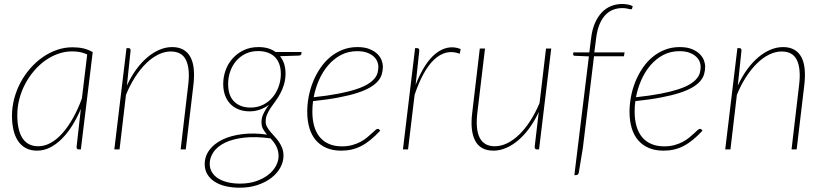

<svg xmlns="http://www.w3.org/2000/svg" viewBox="-20 -730 4026 938"><path d="M406 -464Q389 -472 370.8 -475.5Q352.5 -479 332 -479Q297 -479 263.5 -467Q230 -455 200.2 -433.8Q170.5 -412.5 145.8 -383.2Q121 -354 102.8 -319.5Q84.5 -285 74.5 -246.2Q64.5 -207.5 64.5 -167.5Q64.5 -132 70.5 -104Q76.5 -76 89 -56.2Q101.5 -36.5 120.8 -26Q140 -15.5 167 -15.5Q198 -15.5 227.8 -32Q257.5 -48.5 284.8 -79Q312 -109.5 336.2 -152.5Q360.5 -195.5 380 -248.5ZM375 -198Q356 -153 332.2 -115.5Q308.5 -78 281.2 -51Q254 -24 223.8 -9Q193.5 6 161 6Q129 6 106 -6.5Q83 -19 68 -41.5Q53 -64 45.8 -95.2Q38.5 -126.5 38.5 -164.5Q38.5 -207 49.5 -248.2Q60.5 -289.5 80.2 -326.8Q100 -364 127.5 -395.5Q155 -427 187.8 -450Q220.5 -473 257.5 -486Q294.5 -499 334 -499Q362.5 -499 386.2 -493.8Q410 -488.5 433 -475.5L375 0H364Q358 0 356 -3.8Q354 -7.5 354 -11.5Z M600 -312Q620 -355.5 645.5 -390.5Q671 -425.5 699.8 -449.8Q728.5 -474 759.2 -487Q790 -500 821 -500Q853 -500 875.2 -487.5Q897.5 -475 910.2 -451.5Q923 -428 926.5 -393.8Q930 -359.5 925 -315.5L887.5 0H862.5L899.5 -315.5Q909 -393 889 -435.8Q869 -478.5 814 -478.5Q784.5 -478.5 754 -463.8Q723.5 -449 695 -421.5Q666.5 -394 641 -354.8Q615.5 -315.5 595.5 -267L564 0H538.5L598 -495H608Q613.5 -495 615.8 -491.5Q618 -488 618 -483.5Z M1204 -204.5Q1239 -204.5 1266.5 -218.8Q1294 -233 1313 -256.2Q1332 -279.5 1342 -309Q1352 -338.5 1352 -368.5Q1352 -397 1344 -418Q1336 -439 1321.5 -452.8Q1307 -466.5 1286.5 -473.5Q1266 -480.5 1241 -480.5Q1206 -480.5 1178.8 -467Q1151.5 -453.5 1132.8 -431Q1114 -408.5 1104.2 -379.5Q1094.5 -350.5 1094.5 -320Q1094.5 -262.5 1124.2 -233.5Q1154 -204.5 1204 -204.5ZM1341 33.5Q1341 18.5 1337.8 6Q1334.5 -6.5 1329 -17Q1323.5 -27.5 1316.5 -36.5Q1309.5 -45.5 1302 -54Q1227.5 -64 1172 -57.5Q1116.5 -51 1079.2 -32.8Q1042 -14.5 1023.5 12.2Q1005 39 1004.5 69.5Q1004.5 93 1015.5 111.2Q1026.5 129.5 1046 141.8Q1065.5 154 1092.8 160.5Q1120 167 1153 167Q1195.5 167 1230 155.5Q1264.5 144 1289 125.2Q1313.5 106.5 1327 82.5Q1340.5 58.5 1341 33.5ZM1453 -476 1452.5 -467Q1452 -464.5 1449.8 -462Q1447.5 -459.5 1441.5 -458.5L1348 -455.5Q1375 -422.5 1375 -369.5Q1374.5 -340 1367.2 -316.5Q1360 -293 1349.2 -273Q1338.5 -253 1326 -236.2Q1313.5 -219.5 1302.8 -203.5Q1292 -187.5 1285 -171.5Q1278 -155.5 1278 -137.5Q1277.5 -123.5 1284 -111.2Q1290.5 -99 1300.2 -87.2Q1310 -75.5 1321.5 -63.2Q1333 -51 1342.8 -36.8Q1352.5 -22.5 1358.8 -5.8Q1365 11 1365 32Q1364.5 62 1349 89.8Q1333.5 117.5 1305.2 139.2Q1277 161 1237.8 174Q1198.5 187 1151 187Q1113.5 187 1082 179.5Q1050.5 172 1028 157.2Q1005.5 142.5 992.8 121Q980 99.5 980 71.5Q980.5 32.5 1003.8 1.8Q1027 -29 1068 -48.5Q1109 -68 1164.5 -74.8Q1220 -81.5 1284.5 -72.5Q1273 -85.5 1265.2 -99.5Q1257.5 -113.5 1257.5 -132.5Q1257.5 -141.5 1259 -150.5Q1260.5 -159.5 1264.8 -169.5Q1269 -179.5 1276 -191.5Q1283 -203.5 1294 -218Q1273 -202.5 1249 -194.2Q1225 -186 1199.5 -186Q1171 -186 1147.2 -195Q1123.5 -204 1106.5 -221Q1089.5 -238 1080 -263Q1070.5 -288 1070.5 -320Q1070.5 -354 1082 -386.2Q1093.5 -418.5 1115.8 -443.8Q1138 -469 1170 -484.5Q1202 -500 1243 -500Q1293.5 -500 1326.5 -476Z M1725 -480Q1680.5 -480 1645 -461Q1609.5 -442 1582.8 -410.5Q1556 -379 1538.2 -338.5Q1520.5 -298 1512.5 -255Q1582 -262.5 1632.5 -272.2Q1683 -282 1718.2 -293.5Q1753.5 -305 1775 -318Q1796.5 -331 1808.5 -345Q1820.5 -359 1824.5 -374Q1828.5 -389 1828.5 -404.5Q1828.5 -416 1823.2 -429.2Q1818 -442.5 1805.8 -453.8Q1793.5 -465 1773.8 -472.5Q1754 -480 1725 -480ZM1837.5 -91.5Q1813.5 -66 1791 -47.5Q1768.5 -29 1745.5 -17Q1722.5 -5 1698.2 0.5Q1674 6 1646.5 6Q1606 6 1575 -7.2Q1544 -20.5 1523 -45Q1502 -69.5 1491.5 -104.8Q1481 -140 1481 -184Q1481 -221 1488.2 -258.8Q1495.5 -296.5 1509.8 -331.5Q1524 -366.5 1544.8 -397.2Q1565.5 -428 1592.8 -450.8Q1620 -473.5 1653.5 -486.8Q1687 -500 1726 -500Q1761.5 -500 1785.5 -490.2Q1809.5 -480.5 1824 -466Q1838.5 -451.5 1844.5 -435Q1850.5 -418.5 1850.5 -405.5Q1850.5 -385.5 1845.2 -367.5Q1840 -349.5 1826 -333.2Q1812 -317 1787.8 -302.8Q1763.5 -288.5 1725.8 -276.2Q1688 -264 1634.8 -253.8Q1581.5 -243.5 1509.5 -236Q1507.5 -223 1506.8 -210.2Q1506 -197.5 1506 -184.5Q1506 -145 1515 -113.8Q1524 -82.5 1542 -60.5Q1560 -38.5 1587.2 -26.8Q1614.5 -15 1650.5 -15Q1678 -15 1700.5 -21.2Q1723 -27.5 1741 -37Q1759 -46.5 1772.5 -57.8Q1786 -69 1796.2 -78.5Q1806.5 -88 1813.5 -94.2Q1820.5 -100.5 1825.5 -100.5Q1829.5 -100.5 1832.5 -97.5Z M2010.5 -315.5Q2031 -368.5 2055.8 -407.2Q2080.5 -446 2108.8 -468.5Q2137 -491 2167.8 -497Q2198.5 -503 2230.5 -490.5L2226 -467.5Q2191.5 -480.5 2160 -472.8Q2128.5 -465 2100.8 -438.8Q2073 -412.5 2049 -368.8Q2025 -325 2005.5 -266.5L1973.5 0H1948.5L2008 -495H2018Q2023.5 -495 2026 -491.5Q2028.5 -488 2028.5 -483.5Z M2673 -493 2613.5 0H2603Q2597 0 2594.5 -3.5Q2592 -7 2592 -11.5L2612 -183Q2592 -139.5 2566.5 -104.5Q2541 -69.5 2512.2 -45Q2483.5 -20.5 2452.5 -7.2Q2421.5 6 2391 6Q2327 6 2301.5 -42.5Q2276 -91 2287 -179L2324 -493H2349.5L2312 -179Q2307.5 -140 2310 -109.8Q2312.5 -79.5 2322.8 -58.5Q2333 -37.5 2351.5 -26.5Q2370 -15.5 2397.5 -15.5Q2427.5 -15.5 2457.8 -30.2Q2488 -45 2516.5 -72.5Q2545 -100 2570.2 -139Q2595.5 -178 2616 -226.5L2647.5 -493Z M2882 -455 2827.5 -7 2807.5 114Q2805 125.5 2794 125.5H2786L2857 -454.5L2787.5 -457.5Q2780 -458 2780 -465L2781 -474H2859L2868 -544.5Q2873 -586.5 2886.8 -617.8Q2900.5 -649 2920.5 -669.8Q2940.5 -690.5 2965.8 -700.5Q2991 -710.5 3020 -710.5Q3033 -710.5 3047 -708Q3061 -705.5 3071 -700L3068 -688Q3067 -684.5 3063.8 -684.5Q3060.5 -684.5 3054.5 -685.8Q3048.5 -687 3040 -688.8Q3031.5 -690.5 3020 -690.5Q2996.5 -690.5 2975.5 -682.5Q2954.5 -674.5 2937.8 -657Q2921 -639.5 2909.2 -611.8Q2897.5 -584 2892.5 -544L2883.5 -474H3031.5L3028 -455Z M3299.5 -480Q3255 -480 3219.5 -461Q3184 -442 3157.2 -410.5Q3130.5 -379 3112.8 -338.5Q3095 -298 3087 -255Q3156.5 -262.5 3207 -272.2Q3257.5 -282 3292.8 -293.5Q3328 -305 3349.5 -318Q3371 -331 3383 -345Q3395 -359 3399 -374Q3403 -389 3403 -404.5Q3403 -416 3397.8 -429.2Q3392.5 -442.5 3380.2 -453.8Q3368 -465 3348.2 -472.5Q3328.5 -480 3299.5 -480ZM3412 -91.5Q3388 -66 3365.5 -47.5Q3343 -29 3320 -17Q3297 -5 3272.8 0.5Q3248.5 6 3221 6Q3180.5 6 3149.5 -7.2Q3118.5 -20.5 3097.5 -45Q3076.5 -69.5 3066 -104.8Q3055.5 -140 3055.5 -184Q3055.5 -221 3062.8 -258.8Q3070 -296.5 3084.2 -331.5Q3098.5 -366.5 3119.2 -397.2Q3140 -428 3167.2 -450.8Q3194.5 -473.5 3228 -486.8Q3261.5 -500 3300.5 -500Q3336 -500 3360 -490.2Q3384 -480.5 3398.5 -466Q3413 -451.5 3419 -435Q3425 -418.5 3425 -405.5Q3425 -385.5 3419.8 -367.5Q3414.5 -349.5 3400.5 -333.2Q3386.5 -317 3362.2 -302.8Q3338 -288.5 3300.2 -276.2Q3262.5 -264 3209.2 -253.8Q3156 -243.5 3084 -236Q3082 -223 3081.2 -210.2Q3080.5 -197.5 3080.5 -184.5Q3080.5 -145 3089.5 -113.8Q3098.5 -82.5 3116.5 -60.5Q3134.5 -38.5 3161.8 -26.8Q3189 -15 3225 -15Q3252.5 -15 3275 -21.2Q3297.5 -27.5 3315.5 -37Q3333.5 -46.5 3347 -57.8Q3360.5 -69 3370.8 -78.5Q3381 -88 3388 -94.2Q3395 -100.5 3400 -100.5Q3404 -100.5 3407 -97.5Z M3584.5 -312Q3604.5 -355.5 3630 -390.5Q3655.5 -425.5 3684.2 -449.8Q3713 -474 3743.8 -487Q3774.5 -500 3805.5 -500Q3837.5 -500 3859.8 -487.5Q3882 -475 3894.8 -451.5Q3907.5 -428 3911 -393.8Q3914.5 -359.5 3909.5 -315.5L3872 0H3847L3884 -315.5Q3893.5 -393 3873.5 -435.8Q3853.5 -478.5 3798.5 -478.5Q3769 -478.5 3738.5 -463.8Q3708 -449 3679.5 -421.5Q3651 -394 3625.5 -354.8Q3600 -315.5 3580 -267L3548.5 0H3523L3582.5 -495H3592.5Q3598 -495 3600.2 -491.5Q3602.5 -488 3602.5 -483.5Z"/></svg>

Font: Lato ExtraLight
Style: Italic
Weight: 275
Italic angle: -7°
Designer: Lukasz Dziedzic with Adam Twardoch and Botio Nikoltchev
Foundry: tyPoland Lukasz Dziedzic
Version: Version 2.015; 2015-08-06; http://www.latofonts.com/